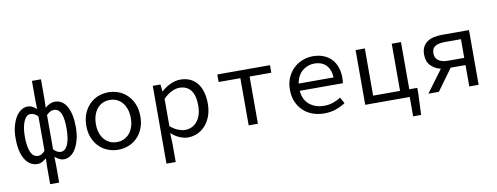

<svg xmlns="http://www.w3.org/2000/svg" viewBox="-71 -1093 4342 1679"><g transform="rotate(-10 2100.0 -253.5)"><path d="M260 205V50L262 -24Q245 -10 226 1Q207 12 182 12Q114 12 73 -54Q32 -120 32 -242Q32 -301 44.5 -348.5Q57 -396 77.5 -429Q98 -462 125 -480Q152 -498 182 -498Q207 -498 226 -487.5Q245 -477 262 -462L260 -536V-712H340V-536L338 -460Q356 -477 379 -487.5Q402 -498 426 -498Q460 -498 486.5 -480.5Q513 -463 531 -430.5Q549 -398 558.5 -352.5Q568 -307 568 -250Q568 -188 555.5 -139.5Q543 -91 522.5 -57Q502 -23 474.5 -5.5Q447 12 417 12Q397 12 376.5 1.5Q356 -9 338 -24L340 50V205ZM201 -57Q233 -57 262 -92V-396Q232 -429 197 -429Q159 -429 136.5 -377.5Q114 -326 114 -242Q114 -155 135 -106Q156 -57 201 -57ZM401 -57Q442 -57 464 -108Q486 -159 486 -250Q486 -290 482 -323Q478 -356 468.5 -379.5Q459 -403 443 -416Q427 -429 404 -429Q371 -429 338 -395V-90Q355 -72 371.5 -64.5Q388 -57 401 -57Z M900 12Q852 12 808.5 -5Q765 -22 732 -54.5Q699 -87 679.5 -134.5Q660 -182 660 -242Q660 -303 679.5 -350.5Q699 -398 732 -431Q765 -464 808.5 -481Q852 -498 900 -498Q948 -498 991.5 -481Q1035 -464 1068 -431Q1101 -398 1120.5 -350.5Q1140 -303 1140 -242Q1140 -182 1120.5 -134.5Q1101 -87 1068 -54.5Q1035 -22 991.5 -5Q948 12 900 12ZM900 -56Q935 -56 963.5 -69.5Q992 -83 1012.5 -107.5Q1033 -132 1044 -166Q1055 -200 1055 -242Q1055 -284 1044 -318.5Q1033 -353 1012.5 -378Q992 -403 963.5 -416.5Q935 -430 900 -430Q865 -430 836.5 -416.5Q808 -403 787.5 -378Q767 -353 756 -318.5Q745 -284 745 -242Q745 -200 756 -166Q767 -132 787.5 -107.5Q808 -83 836.5 -69.5Q865 -56 900 -56Z M1293 205V-486H1361L1368 -424H1371Q1405 -456 1449.5 -477Q1494 -498 1539 -498Q1588 -498 1625.5 -480.5Q1663 -463 1688.5 -430.5Q1714 -398 1727 -352.5Q1740 -307 1740 -250Q1740 -188 1722 -139.5Q1704 -91 1673.5 -57Q1643 -23 1603 -5.5Q1563 12 1519 12Q1485 12 1445.5 -4.5Q1406 -21 1374 -51H1371L1375 41V205ZM1505 -57Q1571 -57 1613 -108Q1655 -159 1655 -250Q1655 -290 1647 -323Q1639 -356 1622.5 -379.5Q1606 -403 1580 -416Q1554 -429 1518 -429Q1486 -429 1449.5 -411.5Q1413 -394 1375 -356V-114Q1410 -83 1445 -70Q1480 -57 1505 -57Z M2059 0V-419H1866V-486H2334V-419H2141V0Z M2730 12Q2675 12 2627.5 -5Q2580 -22 2544.5 -55Q2509 -88 2488.5 -135.5Q2468 -183 2468 -244Q2468 -303 2488.5 -350Q2509 -397 2543.5 -430Q2578 -463 2622.5 -480.5Q2667 -498 2716 -498Q2768 -498 2809.5 -481.5Q2851 -465 2879.5 -435Q2908 -405 2923 -363Q2938 -321 2938 -270Q2938 -256 2937 -243Q2936 -230 2934 -220H2551Q2559 -137 2611.5 -95.5Q2664 -54 2740 -54Q2784 -54 2819.5 -66.5Q2855 -79 2888 -100L2918 -46Q2882 -22 2835.5 -5Q2789 12 2730 12ZM2718 -433Q2688 -433 2660.5 -423Q2633 -413 2611 -394.5Q2589 -376 2574 -348Q2559 -320 2553 -284H2863Q2858 -359 2819.5 -396Q2781 -433 2718 -433Z M3094 0V-486H3176V-67H3415V-486H3497V-67H3568V-15L3560 172H3489V0Z M4018 0V-190H3886L3748 0H3655L3800 -196Q3749 -208 3713 -243.5Q3677 -279 3677 -342Q3677 -382 3691 -409.5Q3705 -437 3729.5 -454Q3754 -471 3788 -478.5Q3822 -486 3861 -486H4101V0ZM3875 -254H4018V-420H3875Q3820 -420 3789.5 -402Q3759 -384 3759 -340Q3759 -297 3789.5 -275.5Q3820 -254 3875 -254Z"/></g></svg>

Font: Source Code Pro
Style: Regular
Weight: 400
Monospace: yes
Designer: Paul D. Hunt, Teo Tuominen
Foundry: Adobe Systems Incorporated
Version: Version 2.030;PS 1.000;hotconv 16.6.51;makeotf.lib2.5.65220